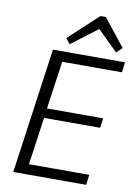

<svg xmlns="http://www.w3.org/2000/svg" viewBox="-99 -991 750 1055"><g transform="rotate(10 275.5 -463.5)"><path d="M112 -57H465L458 0H51L149 -700H551L544 -643H195L217 -688L169 -349L157 -376H486L479 -322H149L170 -349L122 -12ZM210 -775 374 -927H404L525 -775L493 -745L366 -870H399L234 -745Z"/></g></svg>

Font: Pathway Extreme 28pt Light
Style: Italic
Weight: 300
Italic angle: -8°
Designer: Eduardo Rodriguez Tunni
Foundry: Eduardo Rodriguez Tunni
Version: Version 1.001;gftools[0.9.26]